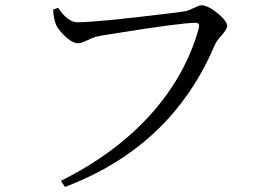

<svg xmlns="http://www.w3.org/2000/svg" viewBox="-20 -703 1040 740"><path d="M204.1 -672.9Q240.2 -618.2 277.3 -617.2Q353.5 -617.2 624 -650.4Q682.6 -657.2 700.2 -661.1Q708 -663.1 739.3 -677.7Q749 -682.6 755.9 -682.6Q783.2 -682.6 825.2 -646.5Q855.5 -620.1 855.5 -602.5Q855.5 -590.8 833 -565.4Q815.4 -545.9 808.6 -531.2Q668 -198.2 351.6 -36.1Q293.9 -6.8 230.5 17.6L214.8 -5.9Q516.6 -157.2 662.1 -398.4Q719.7 -495.1 747.1 -597.7Q750 -614.3 735.4 -615.2Q677.7 -615.2 423.8 -574.2Q370.1 -566.4 349.6 -561.5Q341.8 -559.6 303.7 -542Q290 -536.1 282.2 -536.1Q252.9 -536.1 214.8 -580.1Q200.2 -596.7 195.3 -609.4Q186.5 -633.8 184.6 -666Z"/></svg>

Font: GenYoMin JP Regular
Style: Regular
Weight: 400
Version: Version 1.001;PS 1;hotconv 16.6.51;makeotf.lib2.5.65220 DEVE